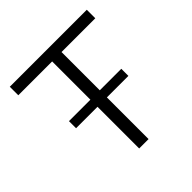

<svg xmlns="http://www.w3.org/2000/svg" viewBox="-187 -863 1013 1013"><g transform="rotate(-45 320.0 -356.5)"><path d="M285 0V-311H125V-364H285V-649.5H32.5V-713H607V-649.5H355V-364H515.5V-311H355V0Z"/></g></svg>

Font: Commissioner Light
Style: Regular
Weight: 300
Designer: Kostas Bartsokas
Foundry: Kostas Bartsokas
Version: Version 1.000; ttfautohint (v1.8.3)